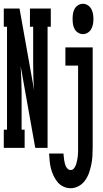

<svg xmlns="http://www.w3.org/2000/svg" viewBox="-26 -780 546 1013"><path d="M-6 0V-96H11V-639H-6V-735H77L154 -304Q151 -338 150 -372.5Q149 -407 149 -441V-639H132V-735H242V-639H225V0H160L83 -431Q85 -397 86.5 -362.5Q88 -328 88 -294V-96H104V0ZM412 -600Q398 -600 386 -607.5Q374 -615 367.5 -627Q361 -639 359 -652.5Q357 -666 357 -680Q357 -694 359 -707.5Q361 -721 367.5 -733Q374 -745 386 -752.5Q398 -760 412 -760Q425 -760 437 -752.5Q449 -745 455.5 -733Q462 -721 464.5 -707.5Q467 -694 467 -680Q467 -666 464.5 -652.5Q462 -639 455.5 -627Q449 -615 437 -607.5Q425 -600 412 -600ZM347 213Q327 213 308.5 204.5Q290 196 277.5 180.5Q265 165 256.5 147Q248 129 243 109.5Q238 90 236 70Q234 50 233 30H309Q310 39 310.5 47.5Q311 56 312.5 64.5Q314 73 316 81.5Q318 90 321.5 97.5Q325 105 331.5 111Q338 117 347 117Q358 117 365 107.5Q372 98 375.5 87.5Q379 77 381 66Q383 55 384.5 44Q386 33 386 22Q386 11 386 0V-434H319V-530H463V0Q463 22 461.5 45Q460 68 455.5 89.5Q451 111 443.5 132.5Q436 154 422.5 172.5Q409 191 389 202Q369 213 347 213Z"/></svg>

Font: Iosevka Slab
Style: Bold
Weight: 700
Monospace: yes
Designer: Belleve Invis
Foundry: Belleve Invis
Version: Version 11.1.1; ttfautohint (v1.8.3)